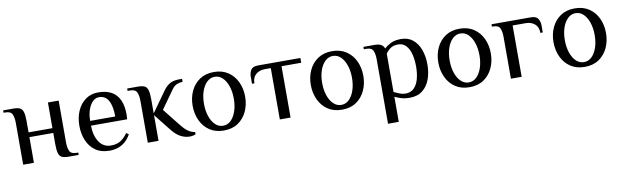

<svg xmlns="http://www.w3.org/2000/svg" viewBox="-43 -937 5141 1584"><g transform="rotate(-10 2527.5 -145.0)"><path d="M86 0V-350Q86 -395 73.5 -422.5Q61 -450 16 -450H1V-470H86Q121 -470 140.5 -461Q160 -452 168 -426Q176 -400 176 -350V-255H376V-470H466V-120Q466 -75 478.5 -47.5Q491 -20 536 -20H551V0H466Q431 0 411.5 -9Q392 -18 384 -44Q376 -70 376 -120V-215H176V0Z M808 10Q738 10 691.5 -23Q645 -56 621.5 -112Q598 -168 598 -235Q598 -303 622 -358.5Q646 -414 691 -447Q736 -480 798 -480Q866 -480 910.5 -454.5Q955 -429 976.5 -380Q998 -331 998 -260L996 -220H693Q693 -138 728.5 -84Q764 -30 828 -30Q877 -30 909.5 -51Q942 -72 968 -110L988 -95Q966 -57 938.5 -34Q911 -11 878.5 -0.5Q846 10 808 10ZM693 -260H903Q903 -347 877 -393.5Q851 -440 798 -440Q768 -440 744.5 -416.5Q721 -393 707 -352.5Q693 -312 693 -260Z M1480 10Q1442 10 1405.5 -9Q1369 -28 1335 -70L1220 -215V0H1130V-350Q1130 -395 1117.5 -422.5Q1105 -450 1060 -450H1040V-470H1130Q1165 -470 1184.5 -461Q1204 -452 1212 -426Q1220 -400 1220 -350V-230L1345 -405Q1367 -435 1396.5 -452.5Q1426 -470 1475 -470H1500V-445Q1477 -445 1453 -435.5Q1429 -426 1410 -400L1300 -245L1415 -100Q1441 -66 1468.5 -45Q1496 -24 1530 -19V0Q1522 4 1508.5 7Q1495 10 1480 10Z M1767 10Q1697 10 1648 -23Q1599 -56 1573 -112Q1547 -168 1547 -235Q1547 -303 1573 -358.5Q1599 -414 1648 -447Q1697 -480 1767 -480Q1837 -480 1886 -447Q1935 -414 1961 -358.5Q1987 -303 1987 -235Q1987 -168 1961 -112Q1935 -56 1886 -23Q1837 10 1767 10ZM1767 -30Q1805 -30 1833 -57.5Q1861 -85 1876.5 -131.5Q1892 -178 1892 -235Q1892 -293 1876.5 -339Q1861 -385 1833 -412.5Q1805 -440 1767 -440Q1730 -440 1701.5 -412.5Q1673 -385 1657.5 -339Q1642 -293 1642 -235Q1642 -178 1657.5 -131.5Q1673 -85 1701.5 -57.5Q1730 -30 1767 -30Z M2236 0V-430H2186Q2141 -430 2111 -404.5Q2081 -379 2081 -330H2061V-390Q2061 -420 2076 -445Q2091 -470 2136 -470H2491V-430H2326V0Z M2757 10Q2687 10 2638 -23Q2589 -56 2563 -112Q2537 -168 2537 -235Q2537 -303 2563 -358.5Q2589 -414 2638 -447Q2687 -480 2757 -480Q2827 -480 2876 -447Q2925 -414 2951 -358.5Q2977 -303 2977 -235Q2977 -168 2951 -112Q2925 -56 2876 -23Q2827 10 2757 10ZM2757 -30Q2795 -30 2823 -57.5Q2851 -85 2866.5 -131.5Q2882 -178 2882 -235Q2882 -293 2866.5 -339Q2851 -385 2823 -412.5Q2795 -440 2757 -440Q2720 -440 2691.5 -412.5Q2663 -385 2647.5 -339Q2632 -293 2632 -235Q2632 -178 2647.5 -131.5Q2663 -85 2691.5 -57.5Q2720 -30 2757 -30Z M3109 190V-350Q3109 -395 3096.5 -422.5Q3084 -450 3039 -450H3019V-470H3109Q3147 -470 3166.5 -459Q3186 -448 3194 -425Q3214 -445 3248 -462.5Q3282 -480 3334 -480Q3394 -480 3434 -447Q3474 -414 3494 -358.5Q3514 -303 3514 -235Q3514 -168 3493.5 -112Q3473 -56 3431 -23Q3389 10 3324 10Q3282 10 3252 0.5Q3222 -9 3199 -20V190ZM3294 -30Q3339 -30 3366.5 -57.5Q3394 -85 3406.5 -131.5Q3419 -178 3419 -235Q3419 -293 3407 -339Q3395 -385 3369.5 -412.5Q3344 -440 3304 -440Q3263 -440 3238 -421.5Q3213 -403 3199 -380V-60Q3222 -49 3246.5 -39.5Q3271 -30 3294 -30Z M3825 10Q3755 10 3706 -23Q3657 -56 3631 -112Q3605 -168 3605 -235Q3605 -303 3631 -358.5Q3657 -414 3706 -447Q3755 -480 3825 -480Q3895 -480 3944 -447Q3993 -414 4019 -358.5Q4045 -303 4045 -235Q4045 -168 4019 -112Q3993 -56 3944 -23Q3895 10 3825 10ZM3825 -30Q3863 -30 3891 -57.5Q3919 -85 3934.5 -131.5Q3950 -178 3950 -235Q3950 -293 3934.5 -339Q3919 -385 3891 -412.5Q3863 -440 3825 -440Q3788 -440 3759.5 -412.5Q3731 -385 3715.5 -339Q3700 -293 3700 -235Q3700 -178 3715.5 -131.5Q3731 -85 3759.5 -57.5Q3788 -30 3825 -30Z M4172 0V-350Q4172 -395 4159.5 -422.5Q4147 -450 4102 -450H4092V-470H4422Q4467 -470 4482 -445Q4497 -420 4497 -390V-330H4477Q4477 -379 4447 -404.5Q4417 -430 4372 -430H4262V0Z M4790 10Q4720 10 4671 -23Q4622 -56 4596 -112Q4570 -168 4570 -235Q4570 -303 4596 -358.5Q4622 -414 4671 -447Q4720 -480 4790 -480Q4860 -480 4909 -447Q4958 -414 4984 -358.5Q5010 -303 5010 -235Q5010 -168 4984 -112Q4958 -56 4909 -23Q4860 10 4790 10ZM4790 -30Q4828 -30 4856 -57.5Q4884 -85 4899.5 -131.5Q4915 -178 4915 -235Q4915 -293 4899.5 -339Q4884 -385 4856 -412.5Q4828 -440 4790 -440Q4753 -440 4724.5 -412.5Q4696 -385 4680.5 -339Q4665 -293 4665 -235Q4665 -178 4680.5 -131.5Q4696 -85 4724.5 -57.5Q4753 -30 4790 -30Z"/></g></svg>

Font: El Messiri
Style: Regular
Weight: 400
Designer: Mohamed Gaber
Foundry: Kief Type Foundry
Version: Version 2.020